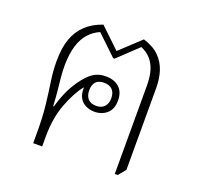

<svg xmlns="http://www.w3.org/2000/svg" viewBox="-102 -666 816 784"><g transform="rotate(20 305.5 -274.5)"><path d="M472 4V-377Q472 -419 463.5 -446Q455 -473 438.5 -491Q422 -509 397 -520L310 -438H304L218 -520Q190 -508 170 -485.5Q150 -463 139.5 -428.5Q129 -394 128 -346Q128 -317 130.5 -291.5Q133 -266 136 -237.5Q139 -209 141 -170H144Q162 -233 187 -273Q212 -313 235 -333Q250 -346 266 -352Q282 -358 302 -358Q339 -358 360.5 -338.5Q382 -319 382 -282Q382 -244 360 -225Q338 -206 306 -206Q287 -206 269.5 -214Q252 -222 242 -239Q232 -256 233 -283L231 -284Q202 -247 178.5 -185Q155 -123 155 -42V0H116V-44Q116 -115 110 -167Q104 -219 97.5 -262Q91 -305 91 -347Q91 -405 105 -444.5Q119 -484 147.5 -511Q176 -538 220 -553L307 -470L396 -553Q441 -539 465.5 -514Q490 -489 500.5 -456Q511 -423 511 -383V-28L485 4ZM305 -231Q328 -231 340.5 -244.5Q353 -258 353 -281Q353 -305 340.5 -318Q328 -331 304 -331Q280 -331 268.5 -318Q257 -305 257 -282Q257 -258 269 -244.5Q281 -231 305 -231Z"/></g></svg>

Font: Noto Serif Thai ExtraLight
Style: Regular
Weight: 250
Version: Version 2.001